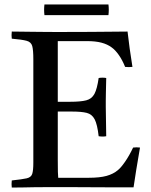

<svg xmlns="http://www.w3.org/2000/svg" viewBox="-20 -843 680 864"><path d="M33 1Q31 -14 33 -31Q80 -36 100 -40.5Q120 -45 125 -60.5Q130 -76 130 -111V-576Q130 -618 125 -636Q120 -654 99.5 -659.5Q79 -665 33 -669Q31 -684 33 -701Q59 -701 78.5 -700.5Q98 -700 118 -700Q138 -700 166 -699.5Q194 -699 237 -699Q316 -699 385 -699.5Q454 -700 500 -700.5Q546 -701 554 -701Q558 -664 563.5 -625Q569 -586 576 -542Q559 -540 543 -542Q531 -572 515 -595Q499 -618 482 -630Q463 -644 436.5 -651Q410 -658 371 -658H240V-385H295Q343 -385 368 -391.5Q393 -398 405 -420.5Q417 -443 424 -492Q442 -495 458 -492Q457 -448 456.5 -424.5Q456 -401 456 -390Q456 -379 456 -372Q456 -366 456 -362L458 -230Q443 -227 424 -230Q418 -283 406 -306Q394 -329 370.5 -335Q347 -341 304 -341H240V-124Q240 -90 240.5 -69.5Q241 -49 242 -43H379Q429 -43 459.5 -51.5Q490 -60 510 -77Q524 -88 543 -115.5Q562 -143 579 -179Q595 -181 610 -179Q600 -123 593 -78Q586 -33 581 0Q536 0 483 0Q430 0 377 -0.5Q324 -1 280.5 -1Q237 -1 211 -1Q164 -1 134.5 -0.5Q105 0 82.5 0.5Q60 1 33 1ZM180 -823H468Q471 -799 468 -775H180Q177 -799 180 -823Z"/></svg>

Font: Tiro Telugu
Style: Regular
Weight: 400
Designer: Telugu: John Hudson & Fiona Ross. Latin: John Hudson.
Foundry: Tiro Typeworks Ltd.
Version: Version 1.52